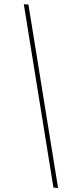

<svg xmlns="http://www.w3.org/2000/svg" viewBox="-67 -835 475 1114"><g transform="rotate(5 171.0 -277.5)"><path d="M289 245 25 -800H52L316 245Z"/></g></svg>

Font: Noto Sans Tamil Condensed Thin
Style: Regular
Weight: 100
Width: 3
Designer: Jelle Bosma - Monotype Design Team
Foundry: Monotype Imaging Inc.
Version: Version 2.004; ttfautohint (v1.8.4.7-5d5b)